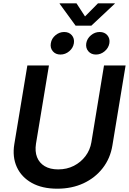

<svg xmlns="http://www.w3.org/2000/svg" viewBox="-20 -1120 773 1151"><path d="M323.2 11.2Q232.9 11.2 170.7 -23.4Q108.4 -58.1 80.8 -118.7Q53.2 -179.2 65.9 -256.3L144 -727.5H273.4L195.8 -258.8Q188.5 -212.4 202.1 -177.7Q215.8 -143.1 248 -123.8Q280.3 -104.5 328.6 -104.5Q380.9 -104.5 422.9 -126Q464.8 -147.5 492.4 -184.1Q520 -220.7 527.8 -267.1L603.5 -727.5H732.9L653.8 -248Q641.1 -170.4 595.7 -112.1Q550.3 -53.7 480.5 -21.2Q410.6 11.2 323.2 11.2ZM555.2 -793Q526.4 -793 509.5 -812.7Q492.7 -832.5 497.1 -860.8Q502 -889.2 525.4 -908.7Q548.8 -928.2 577.6 -928.2Q606.9 -928.2 623.5 -908.7Q640.1 -889.2 635.7 -860.8Q630.9 -832.5 607.4 -812.7Q584 -793 555.2 -793ZM342.3 -793Q313.5 -793 296.6 -812.7Q279.8 -832.5 284.7 -860.8Q289.1 -889.2 312.5 -908.7Q335.9 -928.2 364.7 -928.2Q394 -928.2 410.6 -908.7Q427.2 -889.2 422.9 -860.8Q418.5 -832.5 395 -812.7Q371.6 -793 342.3 -793ZM438.5 -1100.1 489.7 -1021.5 567.4 -1100.1H668.5L668 -1097.7L527.8 -966.3H433.1L337.4 -1097.7L337.9 -1100.1Z"/></svg>

Font: Inter 20pt SemiBold
Style: Italic
Weight: 600
Italic angle: -9.3988°
Version: Version 4.001;git-66647c0bb